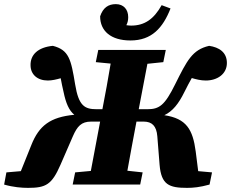

<svg xmlns="http://www.w3.org/2000/svg" viewBox="-31 -894 1119 930"><path d="M875 16C905 16 937 13 984 0L996 -59L929 -65L917 -160C903 -267 872 -320 765 -336C805 -355 834 -391 862 -448C877 -478 886 -495 898 -516C918 -510 941 -504 966 -504C1021 -504 1068 -535 1068 -589C1068 -641 1030 -665 982 -672C900 -653 875 -601 817 -485C767 -384 741 -365 683 -365H641L683 -585L760 -593L772 -652H445L433 -593L505 -586C493 -512 479 -438 465 -365H437C379 -365 350 -381 333 -485C313 -607 303 -652 225 -672C153 -665 115 -629 117 -576C118 -534 149 -504 201 -504C220 -504 242 -509 263 -515C267 -493 272 -469 277 -448C288 -395 303 -359 329 -338C212 -327 158 -285 121 -192L70 -65L0 -59L-11 0C34 13 75 16 105 16C192 16 220 0 262 -96L322 -234C343 -282 363 -305 410 -305H454L409 -66L333 -59L321 0H648L660 -59L586 -67C600 -146 615 -225 630 -305H665C705 -305 727 -284 731 -234L742 -96C750 1 788 16 875 16ZM601 -698C704 -698 758 -759 795 -853L752 -869C714 -801 669 -770 604 -770C596 -770 588 -771 581 -772C587 -783 590 -796 590 -811C590 -848 568 -874 530 -874C494 -874 468 -857 454 -815C454 -744 506 -698 601 -698Z"/></svg>

Font: Source Serif Pro Black
Style: Italic
Weight: 900
Italic angle: -12°
Designer: Frank Grießhammer
Foundry: Adobe Systems Incorporated
Version: Version 3.001;hotconv 1.0.111;makeotfexe 2.5.65597